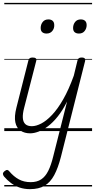

<svg xmlns="http://www.w3.org/2000/svg" viewBox="-30 -918 665 1345"><path d="M181 16Q142 16 114 -2.5Q86 -21 77.5 -61Q69 -101 85 -164L169 -495Q172 -506 178.5 -510.5Q185 -515 199 -515Q214 -515 220.5 -509.5Q227 -504 224 -492L139 -162Q128 -120 130 -91.5Q132 -63 147.5 -48.5Q163 -34 193 -34Q223 -34 259.5 -53Q296 -72 335.5 -114Q375 -156 413.5 -223.5Q452 -291 487 -388L513 -495Q516 -506 522.5 -510.5Q529 -515 542 -515Q559 -515 564 -508Q569 -501 566 -490L397 180Q377 258 350 308.5Q323 359 282.5 383Q242 407 180 407Q141 407 108 396Q75 385 47.5 364.5Q20 344 -2 318Q-9 309 -9.5 300Q-10 291 2 281Q13 272 20.5 272.5Q28 273 35 282Q66 319 102 338.5Q138 358 185 358Q229 358 258.5 338.5Q288 319 308 279Q328 239 343 177L440 -207Q409 -145 374.5 -102Q340 -59 306 -33.5Q272 -8 240 4Q208 16 181 16ZM296 -683Q277 -683 266 -692.5Q255 -702 255 -722Q255 -746 269 -764Q283 -782 309 -782Q328 -782 339 -772Q350 -762 350 -742Q351 -719 336.5 -701Q322 -683 296 -683ZM523 -683Q504 -683 493 -692.5Q482 -702 482 -722Q482 -746 496 -764Q510 -782 536 -782Q555 -782 566 -772Q577 -762 577 -742Q577 -719 563 -701Q549 -683 523 -683ZM0 378H615V388H0ZM0 -20H615V0H0ZM0 -505H615V-500H0ZM0 -898H615V-888H0Z"/></svg>

Font: Playwrite DE SAS Guides
Style: Regular
Weight: 400
Designer: Veronika Burian, José Scaglione
Foundry: TypeTogether
Version: Version 1.003